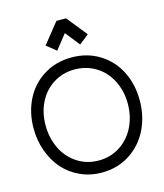

<svg xmlns="http://www.w3.org/2000/svg" viewBox="-131 -1005 948 1112"><g transform="rotate(-15 342.5 -448.5)"><path d="M273.4 -739.3 215.8 -785.2 313.5 -907.2H371.1L468.8 -785.2L411.1 -739.3L342.3 -826.2ZM588.9 -338.9Q588.9 -394.5 571 -443.8Q553.2 -493.2 521.2 -529.5Q489.3 -565.9 442.9 -587.2Q396.5 -608.4 342.3 -608.4Q270 -608.4 213.4 -572.3Q156.7 -536.1 126.5 -474.9Q96.2 -413.6 96.2 -338.9Q96.2 -263.2 126.2 -200.4Q156.2 -137.7 213.1 -100.1Q270 -62.5 342.3 -62.5Q414.6 -62.5 471.7 -100.3Q528.8 -138.2 558.8 -200.9Q588.9 -263.7 588.9 -338.9ZM660.6 -338.9Q660.6 -242.7 621.6 -163.6Q582.5 -84.5 509.3 -37.4Q436 9.8 342.3 9.8Q272 9.8 211.9 -17.8Q151.9 -45.4 111.1 -92.5Q70.3 -139.6 47.4 -203.4Q24.4 -267.1 24.4 -338.9Q24.4 -434.6 63.5 -512Q102.5 -589.4 175.5 -634.8Q248.5 -680.2 342.3 -680.2Q436.5 -680.2 509.5 -634.8Q582.5 -589.4 621.6 -512Q660.6 -434.6 660.6 -338.9Z"/></g></svg>

Font: Eligible
Style: Regular
Weight: 500
Version: Version 1.1